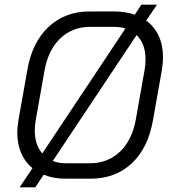

<svg xmlns="http://www.w3.org/2000/svg" viewBox="-20 -757 736 822"><path d="M678 -512Q678 -489 673 -457L635 -243Q614 -123 544 -57.5Q474 8 367 8H260Q209 8 167 -9L131 45H64L119 -37Q87 -63 70.5 -102Q54 -141 54 -189Q54 -211 59 -243L97 -457Q117 -575 187.5 -641.5Q258 -708 364 -708H470Q517 -708 557 -694L585 -737H652L606 -669Q641 -643 659.5 -603Q678 -563 678 -512ZM129 -198Q129 -137 161 -100L517 -635Q496 -642 468 -642H366Q290 -642 238.5 -593Q187 -544 171 -457L133 -243Q129 -222 129 -198ZM603 -503Q603 -569 565 -607L206 -68Q230 -58 262 -58H365Q441 -58 493 -107Q545 -156 561 -243L599 -457Q603 -478 603 -503Z"/></svg>

Font: Bai Jamjuree
Style: Italic
Weight: 400
Italic angle: -10°
Version: Version 1.000; ttfautohint (v1.6)